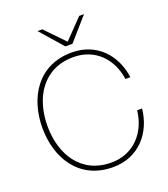

<svg xmlns="http://www.w3.org/2000/svg" viewBox="-165 -1042 1026 1171"><g transform="rotate(-20 348.0 -457.0)"><path d="M367 12C534 12 638 -111 654 -264H622C607 -127 514 -18 367 -18C167 -18 75 -180 75 -360C75 -540 167 -702 367 -702C510 -702 602 -600 620 -468H652C633 -616 529 -732 367 -732C147 -732 42 -556 42 -360C42 -164 147 12 367 12ZM216 -926 344 -780H390L518 -926H487L367 -802L247 -926Z"/></g></svg>

Font: Aspekta 100
Style: Regular
Weight: 100
Designer: Ivo Dolenc
Version: Version 2.000